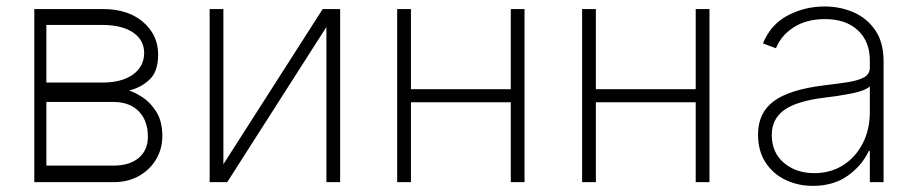

<svg xmlns="http://www.w3.org/2000/svg" viewBox="-20 -574 2896 605"><path d="M88.1 0V-545.5H304.3Q383.5 -545.5 430.9 -504.6Q478.3 -463.8 478.3 -402.3Q478.3 -348.7 451.3 -323.3Q424.4 -297.9 386.4 -288.7Q403.8 -283.7 428.6 -267.8Q453.5 -251.8 472.5 -221.9Q491.5 -192.1 491.5 -144.5Q491.5 -105.8 472.5 -73Q453.5 -40.1 418.9 -20.1Q384.2 0 337.7 0ZM126.1 -52.2H337.7Q388.5 -52.2 417.3 -76.5Q446 -100.9 446 -143.1Q446 -193.9 417.3 -223.2Q388.5 -252.5 337.7 -252.8H126.1ZM126.1 -313.9H302.6Q363.6 -313.9 398.8 -339Q433.9 -364 434.3 -407.3Q433.9 -448.2 399.3 -471.6Q364.7 -495 304.3 -495.4H126.1Z M683.9 -56.5 996.8 -545.5H1051.8V0H1008.5V-489L696 0H640.6V-545.5H683.9Z M1274.9 -545.5V-293H1589.5V-545.5H1632.8V0H1589.5V-251.8H1274.9V0H1231.5V-545.5Z M1857.6 -545.5V-293H2172.2V-545.5H2215.6V0H2172.2V-251.8H1857.6V0H1814.3V-545.5Z M2541.5 11.7Q2494.7 11.7 2455.3 -7.1Q2415.8 -25.9 2392.2 -62.1Q2368.6 -98.4 2368.6 -150.2Q2368.6 -218.4 2418.1 -255.1Q2467.7 -291.9 2576.7 -305Q2618.3 -310 2650.9 -315Q2683.6 -320 2702.2 -330.1Q2720.9 -340.2 2720.9 -361.2V-383.9Q2720.9 -443.2 2683.2 -478.5Q2645.6 -513.8 2579.5 -513.8Q2521.3 -513.8 2481.2 -488.1Q2441.1 -462.4 2425.1 -421.9L2384.2 -437.1Q2407.7 -496.1 2461.5 -524.9Q2515.3 -553.6 2578.5 -553.6Q2627.1 -553.6 2669.4 -535.3Q2711.6 -517 2737.9 -478.9Q2764.2 -440.7 2764.2 -381V0H2720.9V-98.4H2717.7Q2696.4 -52.6 2651.5 -20.4Q2606.5 11.7 2541.5 11.7ZM2545.8 -28.4Q2596.9 -28.4 2636.5 -53.4Q2676.1 -78.5 2698.5 -122.2Q2720.9 -165.8 2720.9 -221.2V-301.5Q2703.8 -287.3 2662.5 -279.3Q2621.1 -271.3 2581 -266.7Q2491.5 -256 2451.7 -227.8Q2411.9 -199.6 2411.9 -148.8Q2411.9 -93 2450.3 -60.7Q2488.6 -28.4 2545.8 -28.4Z"/></svg>

Font: Inter Extra Light BETA
Style: Regular
Weight: 200
Designer: Rasmus Andersson
Foundry: rsms
Version: Version 3.011;git-f93a4a705